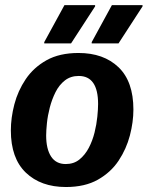

<svg xmlns="http://www.w3.org/2000/svg" viewBox="-20 -720 578 752"><path d="M238.3 12.5Q140 12.5 81.2 -43.8Q22.5 -100 22.5 -209.2Q22.5 -258.3 36.2 -311.2Q50 -364.2 80.8 -410Q111.7 -455.8 162.5 -484.2Q213.3 -512.5 287.5 -512.5Q385.8 -512.5 444.2 -456.7Q502.5 -400.8 502.5 -290.8Q502.5 -242.5 488.8 -189.6Q475 -136.7 444.6 -90.8Q414.2 -45 363.3 -16.2Q312.5 12.5 238.3 12.5ZM237.5 -77.5Q269.2 -77.5 291.2 -95.4Q313.3 -113.3 327.9 -141.2Q342.5 -169.2 350.4 -201.2Q358.3 -233.3 361.2 -262.9Q364.2 -292.5 364.2 -312.5Q364.2 -422.5 288.3 -422.5Q256.7 -422.5 234.2 -405Q211.7 -387.5 197.5 -359.2Q183.3 -330.8 175 -298.8Q166.7 -266.7 163.8 -237.5Q160.8 -208.3 160.8 -189.2Q160.8 -136.7 180 -107.1Q199.2 -77.5 237.5 -77.5ZM153.3 -550V-555L232.5 -700H352.5V-695L258.3 -550ZM339.2 -550V-555L418.3 -700H538.3V-695L444.2 -550Z"/></svg>

Font: Familjen Grotesk GF
Style: Bold Italic
Weight: 700
Designer: Anders Wikstroem, Jonas Baeckman, Matilda Gysing, Kristian Moeller
Foundry: Familjen STHML AB
Version: Version 2.000; Beta; Release 4; Build 6